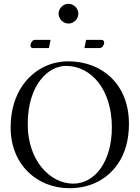

<svg xmlns="http://www.w3.org/2000/svg" viewBox="-20 -981 735 1011"><path d="M433.5 -771 424.5 -728H505.5C518.5 -728 528.5 -745 528.5 -756C528.5 -763 524.5 -771 515.5 -771ZM237.5 -728 246.5 -771H162.5C150.5 -771 140.5 -753 140.5 -742C140.5 -735 143.5 -728 152.5 -728ZM288.5 -909C288.5 -881 312.5 -857 340.5 -857C368.5 -857 392.5 -881 392.5 -909C392.5 -937 368.5 -961 340.5 -961C312.5 -961 288.5 -937 288.5 -909ZM327 -634C459 -634 569 -512 569 -310C569 -131 480 -14 366 -14C244 -14 126 -135 126 -327C126 -537 236 -634 327 -634ZM659 -329C659 -536 519 -658 340 -658C240.7 -658 157.1 -611.2 102.3 -536C58.4 -475.7 36 -397.2 36 -310C36 -113 176 10 346 10C456.8 10 544.3 -37.7 599.2 -116C639 -172.7 659 -245 659 -329Z"/></svg>

Font: Libertinus Serif Display
Style: Regular
Weight: 400
Designer: Philipp H. Poll
Foundry: Khaled Hosny
Version: Version 6.1